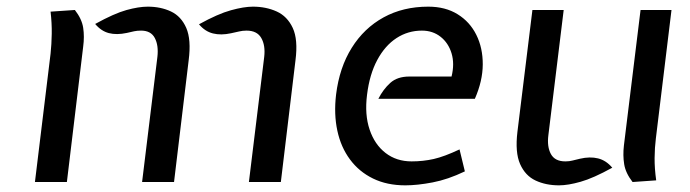

<svg xmlns="http://www.w3.org/2000/svg" viewBox="-20 -547 2073 577"><path d="M728 0 774 -376Q778 -410.5 765.2 -432.8Q752.5 -455 721 -455Q709 -455 698.8 -452.5Q688.5 -450 674 -447Q644 -440.5 620 -446.5Q596 -452.5 578 -474Q635 -505.5 674 -516.2Q713 -527 740 -527Q779.5 -527 811.5 -512.5Q843.5 -498 859.8 -463Q876 -428 868 -366L824 0ZM85 0 132 -386Q135 -414 135.5 -445.5Q136 -477 132 -512L205 -517Q226 -490 230 -463.5Q234 -437 230 -407L181 0ZM407 0 453 -376Q457 -410.5 445.2 -432.8Q433.5 -455 404 -455Q392 -455 383 -453Q374 -451 361 -448Q330.5 -441.5 307.2 -447.5Q284 -453.5 266 -475Q323 -506.5 360 -516.8Q397 -527 424 -527Q463 -527 493.8 -512.5Q524.5 -498 539.8 -463Q555 -428 547 -366L503 0Z M1198 10Q1143 10 1101 -10.5Q1059 -31 1031.8 -67.8Q1004.5 -104.5 993.8 -154.2Q983 -204 990 -263Q1000 -344 1037 -403.2Q1074 -462.5 1132.8 -494.8Q1191.5 -527 1267 -527Q1318.5 -527 1355.2 -504.2Q1392 -481.5 1411.5 -442.2Q1431 -403 1430.8 -353.2Q1430.5 -303.5 1407 -250H1117Q1131.5 -278.5 1152.8 -297.8Q1174 -317 1210 -317H1337Q1346.5 -355.5 1337 -386.8Q1327.5 -418 1304 -436.5Q1280.5 -455 1248 -455Q1206 -455 1171.5 -432.5Q1137 -410 1113.8 -366.8Q1090.5 -323.5 1083 -262Q1075.5 -202.5 1090.8 -157.5Q1106 -112.5 1138.8 -87.2Q1171.5 -62 1217 -62Q1251.5 -62 1283.5 -69.2Q1315.5 -76.5 1361 -98L1377 -32Q1326 -7.5 1280 1.2Q1234 10 1198 10Z M1660 10Q1620.5 10 1589.5 -4.5Q1558.5 -19 1543 -54Q1527.5 -89 1535 -151L1580 -517H1674L1628 -141Q1623.5 -106.5 1635.5 -84.2Q1647.5 -62 1679 -62Q1691 -62 1700.2 -64.5Q1709.5 -67 1723 -70Q1753 -77 1777.2 -71Q1801.5 -65 1820 -43Q1763 -11.5 1725 -0.8Q1687 10 1660 10ZM1881 0Q1860 -27 1855.8 -53.5Q1851.5 -80 1855 -110L1905 -517H1998L1951 -131Q1947.5 -103.5 1947.2 -72Q1947 -40.5 1952 -5Z"/></svg>

Font: Expletus Sans
Style: Italic
Weight: 400
Italic angle: -7°
Designer: Jasper de Waard
Foundry: Designtown
Version: Version 7.500